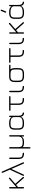

<svg xmlns="http://www.w3.org/2000/svg" viewBox="2470 -3234 964 5944"><g transform="rotate(-90 2952.0 -262.0)"><path d="M111 0Q90 0 90 -21V-440Q90 -461 111 -461Q132 -461 132 -440V-240.5L391 -463Q406 -476.5 420 -461Q427 -453.5 426.2 -445.8Q425.5 -438 418 -431L233.5 -272.5L442 -36Q456.5 -19.5 440 -6Q432.5 0.5 425.2 0Q418 -0.5 411 -8L201 -245L132 -185.5V-21Q132 0 111 0Z M574 -663Q569.5 -673 572.8 -680.2Q576 -687.5 585 -691Q595 -695 601.8 -692.5Q608.5 -690 613 -680L898 -30Q907 -10.5 887 -2Q867.5 5.5 859 -13ZM699 -404 520 -13Q516.5 -4 509.2 -1.2Q502 1.5 493 -2Q473 -9.5 481 -29L677 -453Z M1174 0Q1084 0 1043 -41Q1002 -82 1002 -171V-440Q1002 -461 1023 -461Q1044 -461 1044 -440V-171Q1044 -99 1072.8 -70.5Q1101.5 -42 1174 -42Q1187 -42 1191.5 -36.5Q1196 -31 1196 -21Q1196 0 1174 0Z M1326 179V-440Q1326 -459.5 1348 -461Q1369 -462.5 1369 -440V-175Q1369 -101.5 1398.8 -71.8Q1428.5 -42 1502 -42H1530Q1616.5 -42 1653 -70.8Q1689.5 -99.5 1697 -157V-440Q1697 -461 1718 -461Q1739 -461 1739 -440V-21Q1739 0 1718 0Q1697 0 1697 -21V-79Q1674.5 -40 1635 -20Q1595.5 0 1530 0H1502Q1408 0 1368 -43V179Q1368 200 1347 200Q1326 200 1326 179Z M1909 -175V-286Q1909 -377.5 1950.8 -419.2Q1992.5 -461 2084 -461H2122Q2192.5 -461 2235.2 -441.8Q2278 -422.5 2299 -385V-440Q2299 -461 2320 -461Q2341 -461 2341 -440V-171Q2341 -123 2352.5 -95.5Q2364 -68 2382.2 -56Q2400.5 -44 2421 -42Q2434 -40.5 2438.5 -35.8Q2443 -31 2443 -21Q2443 0 2421 0Q2386.5 0 2363.2 -15Q2340 -30 2326.8 -52Q2313.5 -74 2309 -95Q2291 -48.5 2246 -24.2Q2201 0 2122 0H2084Q1992.5 0 1950.8 -41.8Q1909 -83.5 1909 -175ZM1951 -175Q1951 -101.5 1980.8 -71.8Q2010.5 -42 2084 -42H2122Q2204 -42 2251.5 -69.2Q2299 -96.5 2299 -151V-310Q2299 -365 2251.5 -392Q2204 -419 2122 -419H2084Q2010.5 -419 1980.8 -389.2Q1951 -359.5 1951 -286Z M2869 0Q2861.5 0 2857.5 0Q2853.5 0 2845 0Q2757.5 -1 2717.2 -41.8Q2677 -82.5 2677 -171V-440H2719V-171Q2719 -100 2747 -71.5Q2775 -43 2846 -42Q2851.5 -42 2856.5 -42Q2861.5 -42 2869 -42Q2882 -42 2886.5 -36.5Q2891 -31 2891 -21Q2891 0 2869 0ZM2514 -419Q2493 -419 2493 -440Q2493 -461 2514 -461H2928Q2949 -461 2949 -440Q2949 -419 2928 -419Z M3242 0Q3152 0 3111 -41Q3070 -82 3070 -171V-440Q3070 -461 3091 -461Q3112 -461 3112 -440V-171Q3112 -99 3140.8 -70.5Q3169.5 -42 3242 -42Q3255 -42 3259.5 -36.5Q3264 -31 3264 -21Q3264 0 3242 0Z M3605 -419Q3584 -419 3584 -440Q3584 -461 3605 -461H3899Q3920 -461 3920 -440Q3920 -419 3899 -419ZM3559 0Q3467.5 0 3425.8 -41.8Q3384 -83.5 3384 -174V-286Q3384 -378.5 3425.8 -420.2Q3467.5 -462 3559 -461H3641Q3732.5 -461 3774.2 -419.2Q3816 -377.5 3816 -286V-175Q3816 -83.5 3774.2 -41.8Q3732.5 0 3641 0ZM3426 -174Q3426 -101.5 3455.8 -71.8Q3485.5 -42 3559 -42H3641Q3714.5 -42 3744.2 -71.8Q3774 -101.5 3774 -175V-286Q3774 -359.5 3744.2 -389.2Q3714.5 -419 3641 -419H3559Q3510 -419.5 3480.8 -406.8Q3451.5 -394 3438.8 -364.8Q3426 -335.5 3426 -286Z M4356 0Q4348.5 0 4344.5 0Q4340.5 0 4332 0Q4244.5 -1 4204.2 -41.8Q4164 -82.5 4164 -171V-440H4206V-171Q4206 -100 4234 -71.5Q4262 -43 4333 -42Q4338.5 -42 4343.5 -42Q4348.5 -42 4356 -42Q4369 -42 4373.5 -36.5Q4378 -31 4378 -21Q4378 0 4356 0ZM4001 -419Q3980 -419 3980 -440Q3980 -461 4001 -461H4415Q4436 -461 4436 -440Q4436 -419 4415 -419Z M4729 0Q4639 0 4598 -41Q4557 -82 4557 -171V-440Q4557 -461 4578 -461Q4599 -461 4599 -440V-171Q4599 -99 4627.8 -70.5Q4656.5 -42 4729 -42Q4742 -42 4746.5 -36.5Q4751 -31 4751 -21Q4751 0 4729 0Z M4902 0Q4881 0 4881 -21V-440Q4881 -461 4902 -461Q4923 -461 4923 -440V-240.5L5182 -463Q5197 -476.5 5211 -461Q5218 -453.5 5217.2 -445.8Q5216.5 -438 5209 -431L5024.5 -272.5L5233 -36Q5247.5 -19.5 5231 -6Q5223.5 0.5 5216.2 0Q5209 -0.5 5202 -8L4992 -245L4923 -185.5V-21Q4923 0 4902 0Z M5544.5 -553.5Q5526 -561.5 5532.5 -581L5585.5 -709.5Q5593.5 -730.5 5613 -721.5Q5631.5 -713.5 5625 -694L5572 -565.5Q5564 -544.5 5544.5 -553.5ZM5340 -175V-286Q5340 -377.5 5381.8 -419.2Q5423.5 -461 5515 -461H5553Q5623.5 -461 5666.2 -441.8Q5709 -422.5 5730 -385V-440Q5730 -461 5751 -461Q5772 -461 5772 -440V-171Q5772 -123 5783.5 -95.5Q5795 -68 5813.2 -56Q5831.5 -44 5852 -42Q5865 -40.5 5869.5 -35.8Q5874 -31 5874 -21Q5874 0 5852 0Q5817.5 0 5794.2 -15Q5771 -30 5757.8 -52Q5744.5 -74 5740 -95Q5722 -48.5 5677 -24.2Q5632 0 5553 0H5515Q5423.5 0 5381.8 -41.8Q5340 -83.5 5340 -175ZM5382 -175Q5382 -101.5 5411.8 -71.8Q5441.5 -42 5515 -42H5553Q5635 -42 5682.5 -69.2Q5730 -96.5 5730 -151V-310Q5730 -365 5682.5 -392Q5635 -419 5553 -419H5515Q5441.5 -419 5411.8 -389.2Q5382 -359.5 5382 -286Z"/></g></svg>

Font: Jura Light Light
Style: Regular
Weight: 300
Version: Version 5.106